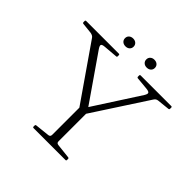

<svg xmlns="http://www.w3.org/2000/svg" viewBox="-217 -1061 1251 1251"><g transform="rotate(45 408.5 -436.0)"><path d="M386 0V-325H445V0ZM122 -686Q117 -693 110 -696.5Q103 -700 93 -702L18 -710Q11 -711 11 -719V-729Q11 -736 19 -736H319Q326 -736 326 -729V-718Q326 -711 318 -711L223 -703Q198 -701 195.5 -692Q193 -683 207 -663L439 -328L405 -319L627 -663Q640 -684 634.5 -692Q629 -700 605 -702L520 -710Q513 -711 513 -719V-729Q513 -736 520 -736H802Q809 -736 809 -729V-718Q809 -711 802 -710L716 -701Q707 -700 700.5 -695.5Q694 -691 689 -683L430 -285H400ZM269 0Q262 0 262 -7V-17Q262 -24 269 -25L371 -36Q380 -38 383 -43Q386 -48 386 -57V-220H445V-54Q445 -45 449.5 -41Q454 -37 463 -36L563 -25Q570 -24 570 -17V-7Q570 0 563 0ZM316 -800Q298 -800 287 -810Q276 -820 276 -836Q276 -852 287 -862Q298 -872 316 -872Q333 -872 344 -862Q355 -852 355 -836Q355 -820 344 -810Q333 -800 316 -800ZM511 -800Q494 -800 483 -810Q472 -820 472 -836Q472 -852 483 -862Q494 -872 511 -872Q529 -872 540 -862Q551 -852 551 -836Q551 -820 540 -810Q529 -800 511 -800Z"/></g></svg>

Font: Hahmlet ExtraLight
Style: Regular
Weight: 250
Designer: Minjoo Ham & Mark Frömberg
Foundry: hypertype
Version: Version 1.002